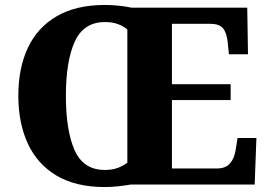

<svg xmlns="http://www.w3.org/2000/svg" viewBox="-20 -745 1083 775"><path d="M403 10Q286 10 208.5 -36Q131 -82 92.5 -165Q54 -248 54 -359Q54 -470 92.5 -552Q131 -634 209 -679.5Q287 -725 404 -725Q430 -725 459.5 -722Q489 -719 511 -714H978L981 -526H904L899 -575Q895 -613 880 -631Q865 -649 828 -649H674V-405H911V-341H674V-65H856Q891 -65 908.5 -85.5Q926 -106 931 -139L939 -188H1015L1008 0H507Q485 4 456.5 7Q428 10 403 10ZM403 -59Q433 -59 454.5 -67Q476 -75 494 -88V-626Q479 -639 456.5 -647.5Q434 -656 404 -656Q318 -656 282 -577.5Q246 -499 246 -358Q246 -217 281.5 -138Q317 -59 403 -59Z"/></svg>

Font: Noto Serif Georgian ExtraBold
Style: Regular
Weight: 800
Designer: Monotype Design Team, Akaki Razmadze
Foundry: Google LLC
Version: Version 2.003; ttfautohint (v1.8.4.7-5d5b)